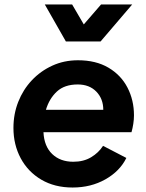

<svg xmlns="http://www.w3.org/2000/svg" viewBox="-20 -825 653 857"><path d="M304 12Q224 12 164.5 -23Q105 -58 72.5 -118.5Q40 -179 40 -254Q40 -316 61.5 -370.5Q83 -425 122 -466.5Q161 -508 213.5 -532Q266 -556 328 -556Q408 -556 464 -523Q520 -490 549 -434Q578 -378 578 -310Q578 -292 575 -272.5Q572 -253 567 -235H174Q177 -172 213 -137.5Q249 -103 307 -103Q353 -103 386.5 -123Q420 -143 440 -174L544 -120Q515 -61 450.5 -24.5Q386 12 304 12ZM327 -448Q268 -448 234 -416.5Q200 -385 185 -335H441Q441 -384 410 -416Q379 -448 327 -448ZM274 -640 180 -805H302L354 -716L431 -805H570L429 -640Z"/></svg>

Font: Plus Jakarta Sans
Style: Bold Italic
Weight: 700
Italic angle: -8°
Designer: Gumpita Rahayu
Foundry: Tokotype
Version: Version 2.071; ttfautohint (v1.8.4.7-5d5b);gftools[0.9.29]